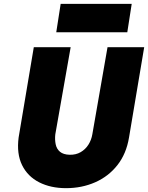

<svg xmlns="http://www.w3.org/2000/svg" viewBox="-20 -946 771 1000"><path d="M156 -700 77 -230Q66 -145 95 -86Q124 -27 184 3.5Q244 34 324 34Q406 34 475.5 3.5Q545 -27 591.5 -86Q638 -145 652 -230L731 -700H540L461 -247Q456 -217 440.5 -192.5Q425 -168 400 -153.5Q375 -139 342 -140Q310 -141 292.5 -155.5Q275 -170 270 -194.5Q265 -219 268 -246L348 -700ZM273 -778H643L666 -926H296Z"/></svg>

Font: Jost ExtraBold
Style: Italic
Weight: 800
Italic angle: -5°
Version: Version 3.710